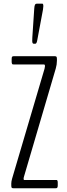

<svg xmlns="http://www.w3.org/2000/svg" viewBox="-20 -1001 355 1021"><path d="M158.7 -768.6Q151.4 -768.6 151.4 -784.2Q151.4 -794.4 151.9 -801.3L162.1 -954.6Q163.1 -970.2 166 -975.8Q168.9 -981.4 174.8 -981.4H205.6Q210.4 -981.4 210.4 -967.8Q210.4 -961.4 208.5 -949.7L178.2 -787.6Q174.8 -768.6 168.5 -768.6ZM50.8 0Q44.9 0 42.5 -2.4Q40 -4.9 40 -15.1V-25.4Q40 -35.6 44.4 -51.3L216.8 -635.3Q219.2 -647.5 219.2 -648.9Q219.2 -658.2 213.9 -658.2H53.7Q49.3 -658.2 47.4 -658.7Q45.4 -659.2 43.7 -662.6Q42 -666 42 -673.3V-687Q42 -697.3 44.7 -699.7Q47.4 -702.1 53.7 -702.1H271.5Q277.3 -702.1 280 -699.7Q282.7 -697.3 282.7 -687V-678.7Q282.7 -657.7 276.4 -636.2L107.9 -63Q105.5 -55.7 105.5 -50.8Q105.5 -43.9 108.9 -43.9H275.9Q280.3 -43.9 282 -43.7Q283.7 -43.5 285.4 -40.3Q287.1 -37.1 287.1 -29.8V-15.1Q287.1 -8.3 285.4 -4.9Q283.7 -1.5 281.7 -0.7Q279.8 0 275.9 0Z"/></svg>

Font: BenchNine Light
Style: Regular
Weight: 300
Version: Version 1 ; ttfautohint (v0.92.18-e454-dirty) -l 8 -r 50 -G 